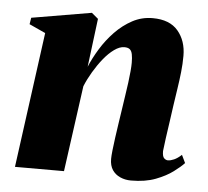

<svg xmlns="http://www.w3.org/2000/svg" viewBox="-44 -572 681 630"><g transform="rotate(5 296.5 -257.5)"><path d="M235.5 -348Q247.5 -377 266.5 -408Q285.5 -439 311.2 -465.8Q337 -492.5 367.8 -509Q398.5 -525.5 434.5 -525.5Q490.5 -525.5 518 -493Q545.5 -460.5 545.5 -411Q545.5 -384.5 542.5 -357Q539.5 -329.5 535.2 -301.8Q531 -274 527 -247Q524 -222.5 519.5 -193.5Q515 -164.5 511.5 -137.8Q508 -111 506 -94Q506 -76 512 -70.5Q518 -65 524.5 -65Q533 -65 544.5 -70Q556 -75 569 -87L581.5 -61Q570 -48.5 547.2 -31.5Q524.5 -14.5 490.5 -1.5Q456.5 11.5 409.5 11.5Q390 11.5 373.8 4.2Q357.5 -3 348 -17.2Q338.5 -31.5 338.5 -53.5Q338.5 -63 340.5 -81.8Q342.5 -100.5 345.8 -124.2Q349 -148 352.8 -172.5Q356.5 -197 359.5 -217Q363 -241 366.5 -264Q370 -287 372.8 -307.8Q375.5 -328.5 377 -345.5Q378.5 -362.5 378.5 -373.5Q378.5 -390.5 376.2 -401.5Q374 -412.5 368 -417.5Q362 -422.5 350 -422.5Q334.5 -422.5 316.8 -409.8Q299 -397 282.2 -376.2Q265.5 -355.5 251 -331Q236.5 -306.5 227 -283L188 0H26.5L87 -446L33.5 -470.5L37 -492L234 -525.5L255.5 -507.5Z"/></g></svg>

Font: Merriweather 120pt Black
Style: Italic
Weight: 900
Italic angle: -7.8°
Version: Version 2.101